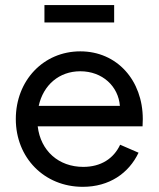

<svg xmlns="http://www.w3.org/2000/svg" viewBox="-20 -719 622 753"><path d="M304.7 13.7C408.2 13.7 484.9 -39.1 523.4 -120.1L451.2 -151.4C425.8 -97.2 376 -64.5 306.6 -64.5C210.4 -64.5 139.2 -127 127.9 -223.6H539.1L540 -252C540 -403.3 439.5 -517.6 294.9 -517.6C150.4 -517.6 42 -403.3 42 -252C42 -100.6 153.3 13.7 304.7 13.7ZM427.7 -699.2H154.3V-630.9H427.7ZM131.8 -303.7C149.9 -385.7 211.9 -439.5 294.9 -439.5C381.8 -439.5 444.3 -380.4 450.2 -303.7Z"/></svg>

Font: Wanted Sans
Style: Regular
Weight: 400
Designer: Original Design by Kil Hyung-jin and Kang Hanbin, Wanted Lab, Inc; Hangeul from Source Han Sans by Jang Soo-young and Ka
Foundry: Wanted Lab, Inc.
Version: Version 1.001;Glyphs 3.2 (3227)